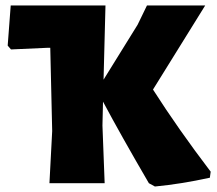

<svg xmlns="http://www.w3.org/2000/svg" viewBox="-20 -667 791 699"><path d="M364 -647 357 -377 481 -577 515 -647H727L537 -341Q629 -197 747 -42L744 -20Q639 3 544 12L522 0Q420 -175 355 -297L353 -210L361 0H160L170 -190L163 -493H153L20 -487L8 -501L19 -647Z"/></svg>

Font: Alegreya Sans SC Black
Style: Regular
Weight: 900
Designer: Juan Pablo del Peral
Foundry: Huerta Tipografica
Version: Version 2.007